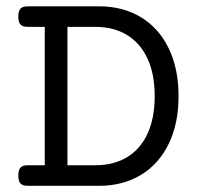

<svg xmlns="http://www.w3.org/2000/svg" viewBox="-20 -600 640 620"><path d="M556.6 -289.6Q556.6 -200.7 524.7 -135.3Q492.7 -69.8 434.6 -34.9Q376.5 0 299.8 0H69.8Q53.2 0 46.1 -7.6Q39.1 -15.1 39.1 -33.2Q39.1 -51.3 46.1 -58.8Q53.2 -66.4 69.8 -66.4H124.5V-513.2H69.8Q53.2 -513.2 46.1 -520.8Q39.1 -528.3 39.1 -546.4Q39.1 -564.5 46.1 -572Q53.2 -579.6 69.8 -579.6H299.8Q376.5 -579.6 434.6 -544.7Q492.7 -509.8 524.7 -444.1Q556.6 -378.4 556.6 -289.6ZM197.8 -66.4H288.6Q346.7 -66.4 389.6 -92Q432.6 -117.7 456.1 -167.7Q479.5 -217.8 479.5 -289.6Q479.5 -361.3 456.1 -411.4Q432.6 -461.4 389.6 -487.3Q346.7 -513.2 288.6 -513.2H197.8Z"/></svg>

Font: Courier Prime
Style: Regular
Weight: 400
Designer: Alan Dague-Greene, Quote-Unquote Apps
Foundry: Quote-Unquote Apps
Version: Version 3.018